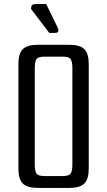

<svg xmlns="http://www.w3.org/2000/svg" viewBox="-20 -919 524 939"><path d="M150 -115Q150 -84 158 -71Q166 -58 197 -58H287Q318 -58 326 -71Q334 -84 334 -115V-585Q334 -616 326 -629Q318 -642 287 -642H197Q166 -642 158 -629Q150 -616 150 -585ZM70 -605Q70 -657 91.5 -678.5Q113 -700 165 -700H319Q371 -700 392.5 -678.5Q414 -657 414 -605V-95Q414 -43 392.5 -21.5Q371 0 319 0H165Q113 0 91.5 -21.5Q70 -43 70 -95ZM132 -875Q132 -889 137 -894Q142 -899 157 -899H206L263 -782Q266 -777 265.5 -767.5Q265 -758 247 -758H221Z"/></svg>

Font: Rationale
Style: Regular
Weight: 400
Designer: Cyreal (www.cyreal.org)
Foundry: Cyreal (www.cyreal.org)
Version: Version 1.011